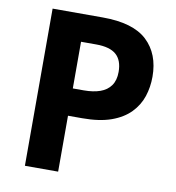

<svg xmlns="http://www.w3.org/2000/svg" viewBox="-80 -852 789 859"><g transform="rotate(10 314.0 -423.0)"><path d="M318 -780Q456 -780 519.5 -720.5Q583 -661 583 -557Q583 -510 569 -467.5Q555 -425 522.5 -391.5Q490 -358 437 -339Q384 -320 306 -320H241V-66H90V-780ZM310 -656H241V-444H291Q334 -444 365 -455Q396 -466 413 -490Q430 -514 430 -552Q430 -605 401 -630.5Q372 -656 310 -656Z"/></g></svg>

Font: Noto Sans Malayalam UI
Style: Regular
Weight: 400
Designer: Jelle Bosma - Monotype Design Team
Foundry: Monotype Imaging Inc.
Version: Version 2.104